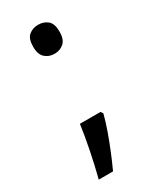

<svg xmlns="http://www.w3.org/2000/svg" viewBox="-175 -606 644 781"><g transform="rotate(-30 147.0 -215.5)"><path d="M190 -116 197 -105Q188 -70 174.5 -32Q161 6 145.5 44Q130 82 113 119H46Q61 60 73.5 -2Q86 -64 93 -116ZM147 -414Q121 -414 103 -430Q85 -446 85 -482Q85 -520 103 -535Q121 -550 147 -550Q173 -550 191 -535Q209 -520 209 -482Q209 -446 191 -430Q173 -414 147 -414Z"/></g></svg>

Font: utamil85
Style: Book
Weight: 400
Designer: Jelle Bosma - Monotype Design Team
Foundry: Monotype Imaging Inc.
Version: Version 2.003